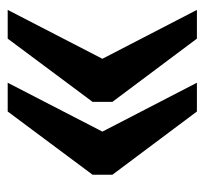

<svg xmlns="http://www.w3.org/2000/svg" viewBox="-36 -486 522 489"><g transform="rotate(-90 224.5 -241.0)"><path d="M210 -215.3V-265.6L371.1 -481.9H444.3L319.8 -240.7L444.3 0H371.1ZM24.4 -215.3V-265.6L185.5 -481.9H258.8L134.3 -240.7L258.8 0H185.5Z"/></g></svg>

Font: Charis SIL CyrE
Style: Bold
Weight: 700
Foundry: SIL International
Version: Version 5.000